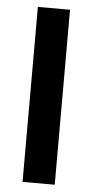

<svg xmlns="http://www.w3.org/2000/svg" viewBox="-50 -703 355 735"><g transform="rotate(5 127.0 -336.0)"><path d="M65.4 0V-672.4H189V0Z"/></g></svg>

Font: FjallaOne
Style: Regular
Weight: 400
Designer: Irina Smirnova
Foundry: Irina Smirnova
Version: Version 1.001